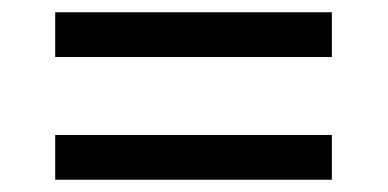

<svg xmlns="http://www.w3.org/2000/svg" viewBox="-20 -479 632 313"><path d="M70 -459H521V-386H70ZM70 -259H521V-186H70Z"/></svg>

Font: lbangla25
Style: Book
Weight: 400
Designer: Jelle Bosma - Monotype Design Team
Foundry: Monotype Imaging Inc.
Version: Version 2.003